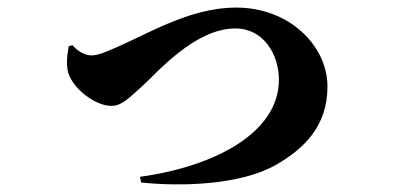

<svg xmlns="http://www.w3.org/2000/svg" viewBox="-20 -495 1040 506"><path d="M171 -376 161 -373C158 -354 153 -327 160 -303C173 -260 232 -216 273 -216C301 -216 318 -235 356 -269C390 -299 492 -420 600 -420C676 -420 715 -350 715 -285C715 -144 544 -56 349 -29L352 -14C458 -3 614 -7 708 -61C781 -103 843 -162 843 -267C843 -374 743 -475 603 -475C469 -475 356 -395 250 -355C239 -351 228 -349 221 -349C198 -349 177 -368 171 -376Z"/></svg>

Font: Noto Serif CJK SC Black
Style: Regular
Weight: 900
Designer: Ryoko NISHIZUKA 西塚涼子 (kana & ideographs); Frank Grießhammer (Latin, Greek & Cyrillic); Wenlong ZHANG 张文龙 (bopomofo); San
Foundry: Adobe
Version: Version 2.001;hotconv 1.1.0;makeotfexe 2.6.0